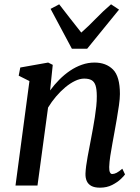

<svg xmlns="http://www.w3.org/2000/svg" viewBox="-20 -857 647 887"><path d="M211.4 -439.1Q230.7 -465.6 254 -489Q277.2 -512.4 303.6 -530.3Q330 -548.1 358.4 -558Q386.8 -568 416.5 -568Q469.7 -568 501.8 -536.1Q534 -504.2 534 -422.7Q534 -401.7 529.6 -370.7Q525.1 -339.7 519.5 -306.9Q513.8 -274 508.9 -247Q504.6 -222 499.1 -193.1Q493.6 -164.2 489.4 -136.1Q485.2 -107.9 484.5 -85.4Q484.2 -68.5 488 -60.8Q491.7 -53.1 498.2 -53.1Q507.8 -53.1 518.8 -58.7Q529.8 -64.4 545.1 -77.5L557.6 -51.3Q554 -45.1 538.4 -30.2Q522.8 -15.2 498.3 -2.6Q473.7 10 441.9 10Q416.8 10 401.9 1.9Q387 -6.3 380.6 -21Q374.2 -35.7 374.9 -55.9Q375.5 -71 378.1 -90.8Q380.7 -110.5 384.8 -132.8Q388.9 -155 393.3 -177.6Q397.6 -200.1 401.4 -220.5Q405.3 -241.5 409.8 -265.7Q414.3 -290 418.2 -315.7Q422.2 -341.4 424.8 -366.3Q427.4 -391.2 427.2 -413.4Q427 -445 421.3 -462.4Q415.5 -479.7 402.8 -486.8Q390.1 -493.9 368.7 -493.9Q349.1 -493.9 326.7 -483.2Q304.4 -472.5 282 -454Q259.7 -435.4 239 -411.2Q218.3 -386.9 202 -360L153.2 0H51.6L116 -482.5L66.4 -507.4L73.7 -545.1L202.5 -568L223.7 -557.4ZM213.7 -816 253.5 -837.1Q278.5 -804.7 303.9 -772Q329.3 -739.2 355.5 -706.5Q392.5 -739.2 423.8 -772Q455.2 -804.7 493 -837.1L529.9 -812.6L382.6 -631.8H312.1Z"/></svg>

Font: Merriweather 7pt Light
Style: Italic
Weight: 300
Italic angle: -7.8°
Designer: Eben Sorkin
Foundry: Eben Sorkin
Version: Version 2.200;gftools[0.9.31]